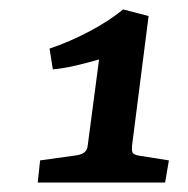

<svg xmlns="http://www.w3.org/2000/svg" viewBox="-20 -716 398 407"><path d="M260 -408Q259 -400 260.5 -394Q262 -388 275 -386L338 -376L330 -329H60L65 -376L144 -387Q154 -389 159.5 -393.5Q165 -398 166 -408L190 -590Q166 -583 140.5 -577Q115 -571 92 -569L85 -613Q127 -627 169.5 -649.5Q212 -672 241 -696L295 -682Z"/></svg>

Font: Rasa
Style: Italic
Weight: 400
Italic angle: -7.10001°
Designer: Anna Giedrys (Yrsa+Rasa design), David Brezina (Yrsa art-direction, Rasa art-direction, design)
Foundry: Rosetta Type Foundry
Version: Version 2.004